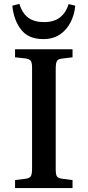

<svg xmlns="http://www.w3.org/2000/svg" viewBox="-20 -962 448 982"><path d="M57 0V-41L113 -48Q132 -51 138 -61.5Q144 -72 144 -99V-615Q144 -641 137.5 -650.5Q131 -660 111 -663L57 -669V-710H351V-669L295 -662Q277 -660 271 -649.5Q265 -639 265 -611V-95Q265 -69 271 -60Q277 -51 297 -48L351 -41V0ZM201 -762Q125 -762 87.5 -811Q50 -860 43 -933L79 -942Q94 -894 124.5 -871.5Q155 -849 205 -849Q257 -849 287.5 -873.5Q318 -898 331 -941L365 -933Q361 -888 341.5 -849Q322 -810 287 -786Q252 -762 201 -762Z"/></svg>

Font: Literata 36pt Medium
Style: Regular
Weight: 500
Designer: Latin by Veronika Burian and Jose Scaglione. Greek by Irene Vlachou. Cyrillic by Vera Evstafieva.
Foundry: TypeTogether
Version: Version 3.002